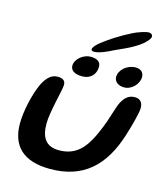

<svg xmlns="http://www.w3.org/2000/svg" viewBox="-123 -904 883 1028"><g transform="rotate(15 319.0 -389.5)"><path d="M304 -638C315.5 -627.5 362.5 -642.5 395.5 -659C422.5 -673.5 471 -693 498 -707.5C533 -726.5 556.5 -740.5 578 -763.5C592 -778.5 602.5 -794 590 -805.5C577.5 -817.5 545 -805.5 523.5 -798C487 -786.5 408 -740.5 364 -708.5C325.5 -682 290.5 -650.5 304 -638ZM521 -492C563 -492 600.5 -531 600.5 -570.5C600.5 -593 585.5 -611.5 554.5 -611.5C510 -611.5 466 -576 466 -535.5C466 -510.5 487.5 -492 521 -492ZM289.5 -491C334.5 -491 363.5 -521 363.5 -563.5C363.5 -594.5 337.5 -604.5 306.5 -604.5C268.5 -604.5 224 -571 224 -532.5C224 -508 245.5 -491 289.5 -491ZM251 32.5C434.5 32.5 541 -66 598.5 -250.5C612 -292.5 636.5 -380 636.5 -407.5C636.5 -439.5 620.5 -456.5 591.5 -456.5C554 -456.5 529.5 -431 512.5 -388C497 -344.5 485.5 -300 469 -260.5C423.5 -145 376 -76.5 271 -76.5C199 -76.5 170.5 -120.5 170.5 -197.5C170.5 -262.5 207.5 -394.5 207.5 -421C207.5 -439 199.5 -455.5 164.5 -455.5C132.5 -455.5 107.5 -436 84 -390.5C54.5 -327.5 33 -229 33 -161C33 -37 103 32.5 251 32.5Z"/></g></svg>

Font: Gluten
Style: Italic
Weight: 400
Italic angle: -13°
Designer: Tyler Finck
Foundry: Etcetera Type Company
Version: Version 0.920